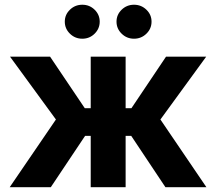

<svg xmlns="http://www.w3.org/2000/svg" viewBox="-20 -783 904 803"><path d="M20.5 0 213.9 -283.2 22 -545.9H189.5L334.5 -330.6H359.4V-545.9H505.4V-330.6H529.8L674.3 -545.9H842.3L650.9 -283.2L843.3 0H671.9L528.8 -214.8H505.4V0H359.4V-214.8H335.9L192.4 0ZM324.2 -621.1Q293.9 -621.1 272.5 -642.1Q251 -663.1 251 -692.4Q251 -721.7 272.5 -742.4Q293.9 -763.2 324.2 -763.2Q354.5 -763.2 375.7 -742.4Q397 -721.7 397 -692.4Q397 -663.1 375.7 -642.1Q354.5 -621.1 324.2 -621.1ZM540.5 -621.1Q510.3 -621.1 488.8 -642.1Q467.3 -663.1 467.3 -692.4Q467.3 -721.7 488.8 -742.4Q510.3 -763.2 540.5 -763.2Q570.8 -763.2 592.3 -742.4Q613.8 -721.7 613.8 -692.4Q613.8 -663.1 592.3 -642.1Q570.8 -621.1 540.5 -621.1Z"/></svg>

Font: Inter-Bold
Style: Bold
Weight: 700
Designer: Rasmus Andersson
Foundry: rsms
Version: Version 4.000;git-a52131595